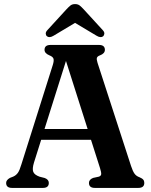

<svg xmlns="http://www.w3.org/2000/svg" viewBox="-20 -920 740 940"><path d="M219 -24.5Q219 0 190 0H39Q10 0 10 -24.5Q10 -38.5 28.5 -49L45 -55.5Q58.5 -61.5 67.2 -73.5Q76 -85.5 85 -116L238.5 -602Q245 -623 241.8 -632.8Q238.5 -642.5 222 -649Q198 -659 198 -676Q198 -700 227.5 -700H464.5Q493.5 -700 493.5 -676Q493.5 -658 469.5 -649Q457 -644.5 454.5 -637Q452 -629.5 457.5 -612.5L621.5 -107.5Q630 -81.5 638.8 -69.5Q647.5 -57.5 663.5 -52Q676.5 -46.5 681.5 -40.2Q686.5 -34 686.5 -24.5Q686.5 0 657 0H444.5Q415.5 0 415.5 -24.5Q415.5 -41 436 -49L463.5 -55Q475 -58.5 475.5 -67.8Q476 -77 469.5 -97.5L425.5 -235.5H181.5L146.5 -124.5Q137 -93.5 142.8 -78.8Q148.5 -64 173.5 -55L199 -48.5Q219 -41 219 -24.5ZM198 -288.5H409L303 -621.5ZM485.5 -743Q473 -732.5 452 -745.5L347.5 -808L243 -745.5Q222 -732.5 209.5 -743Q204.5 -747 204 -755.2Q203.5 -763.5 212 -772.5L304.5 -873.5Q315.5 -885.5 324.5 -892.8Q333.5 -900 347.5 -900Q361.5 -900 370.5 -892.8Q379.5 -885.5 390.5 -873.5L483 -772.5Q491.5 -763.5 490.8 -755.2Q490 -747 485.5 -743Z"/></svg>

Font: Fraunces 72pt Soft SemiBold
Style: Regular
Weight: 600
Version: Version 1.000;[b76b70a41]